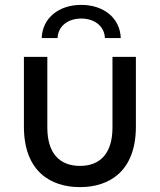

<svg xmlns="http://www.w3.org/2000/svg" viewBox="-20 -761 655 787"><path d="M308 6C428 6 537 -59 537 -242V-528H441V-238C441 -133 391 -81 308 -81C225 -81 174 -132 174 -238V-528H78V-242C78 -59 187 6 308 6ZM151 -605H216C218 -655 260 -685 313 -685C366 -685 408 -655 410 -605H475C472 -689 403 -741 313 -741C223 -741 154 -689 151 -605Z"/></svg>

Font: Chess Sans Medium
Style: Regular
Weight: 500
Designer: Wolf Bōese
Foundry: Wolf Bōese
Version: Version 7.223;Glyphs 3.3 (3306)